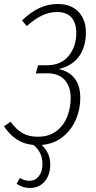

<svg xmlns="http://www.w3.org/2000/svg" viewBox="-24 -714 479 959"><path d="M377 -224Q377 -167 354.5 -115.5Q332 -64 288.5 -29.5Q245 5 184 10Q227 50 227 107Q227 159 199.5 192Q172 225 124 225Q90 225 59 204L75 175Q99 189 123 189Q152 189 170 166.5Q188 144 188 105Q188 75 177 52Q166 29 143 10Q53 3 -4 -83L29 -106Q55 -69 87 -50Q119 -31 164 -31Q221 -31 258 -59.5Q295 -88 312 -132Q329 -176 329 -224Q329 -283 298 -316Q267 -349 207 -348L155 -347L166 -388H209Q281 -388 319 -435Q357 -482 357 -549Q357 -600 332.5 -627Q308 -654 261 -654Q221 -654 184.5 -636Q148 -618 110 -584L86 -612Q130 -654 173 -674Q216 -694 264 -694Q331 -694 368 -655Q405 -616 405 -552Q405 -480 371 -432.5Q337 -385 269 -369Q319 -359 348 -323.5Q377 -288 377 -224Z"/></svg>

Font: Fira Sans Extra Condensed ExtraLight
Style: Italic
Weight: 275
Width: 3
Italic angle: -8°
Designer: Carrois Corporate & Edenspiekermann AG
Foundry: Carrois Corporate GbR & Edenspiekermann AG
Version: Version 4.203